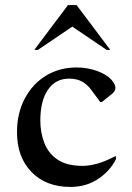

<svg xmlns="http://www.w3.org/2000/svg" viewBox="-20 -727 520 757"><path d="M258 10Q161 10 104 -49Q47 -108 47 -206Q47 -280 77.5 -338Q108 -396 161 -428.5Q214 -461 282 -461Q324 -461 362 -447.5Q400 -434 420 -412Q435 -394 435 -382Q435 -374 432.5 -369.5Q430 -365 423 -358L382 -325H375L341 -371Q326 -392 305 -404.5Q284 -417 252 -417Q199 -417 169 -373Q139 -329 139 -252Q139 -205 154.5 -164Q170 -123 206.5 -98Q243 -73 306 -73Q334 -73 366 -82.5Q398 -92 434 -111H437V-99Q414 -53 367 -21.5Q320 10 258 10ZM115 -530 248 -707H282L415 -530H401L265 -622L129 -530Z"/></svg>

Font: Spectral Medium
Style: Regular
Weight: 500
Designer: Jean-Baptiste Levee
Foundry: Production Type
Version: Version 2.001